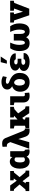

<svg xmlns="http://www.w3.org/2000/svg" viewBox="2219 -3049 840 5318"><g transform="rotate(-90 2639.0 -390.0)"><path d="M6.3 0V-100.1L51.3 -106L188.5 -267.1L56.2 -420.9L11.2 -427.7V-528.3L161.6 -527.8L293.5 -345.7L354 -426.8L303.7 -433.1V-528.3H561V-427.7L518.6 -420.9L392.1 -266.6L527.8 -106L573.2 -100.1V0H422.4L280.3 -185.5L219.2 -100.1L258.8 -94.7V0Z M825.7 10.3Q764.2 10.3 719.7 -22.5Q675.3 -55.2 651.1 -114.5Q627 -173.8 627 -252.9V-263.2Q627 -345.7 650.9 -407.5Q674.8 -469.2 719.2 -503.7Q763.7 -538.1 824.7 -538.1Q868.2 -538.1 897.2 -519.5Q926.3 -501 947.3 -467.3L959.5 -527.3H1109.4V-183.1Q1109.4 -149.4 1118.2 -135.5Q1127 -121.6 1142.1 -121.6Q1147 -121.6 1149.9 -122.6L1162.1 0Q1145 5.9 1129.9 8.1Q1114.7 10.3 1100.1 10.3Q1050.3 10.3 1013.7 -10.5Q977.1 -31.2 958 -71.8Q936 -32.2 904.5 -11Q873 10.3 825.7 10.3ZM877.9 -120.1Q917 -120.1 938 -147V-375.5Q918 -407.2 879.9 -407.2Q836.9 -407.2 818.1 -367.7Q799.3 -328.1 799.3 -263.2V-252.9Q799.3 -189.5 816.7 -154.8Q834 -120.1 877.9 -120.1Z M1675.3 9.3Q1608.4 9.3 1569.1 -20.8Q1529.8 -50.8 1512.7 -103L1446.8 -301.8L1443.8 -302.2L1443.4 -290L1360.4 0H1178.2L1362.3 -524.9L1336.4 -577.1Q1327.1 -596.7 1309.1 -608.2Q1291 -619.6 1268.6 -619.6Q1257.3 -619.6 1251.5 -619.6Q1245.6 -619.6 1236.3 -617.7L1231.9 -738.3Q1250.5 -744.6 1277.3 -747.6Q1304.2 -750.5 1328.6 -750.5Q1381.8 -750.5 1417 -728.8Q1452.1 -707 1470.2 -667L1668.5 -176.8Q1679.7 -151.4 1691.7 -136.2Q1703.6 -121.1 1722.7 -121.1Q1728 -121.1 1731.2 -120.8Q1734.4 -120.6 1738.8 -121.1L1738.3 7.3Q1715.3 9.3 1675.3 9.3Z M1749 0V-100.1L1815.4 -118.2V-409.2L1740.2 -427.7V-528.3H1986.3V-322.8L2089.4 -418L2090.8 -418.9L2044.9 -428.7V-528.3H2339.4V-427.7L2271.5 -409.7L2158.2 -307.6L2289.6 -117.7L2352.5 -100.1V0H2162.6L2032.7 -194.8L1986.3 -152.8V-118.2L2046.4 -100.1V0Z M2642.6 10.3Q2554.2 10.3 2506.8 -35.9Q2459.5 -82 2459.5 -172.9V-412.1L2385.7 -427.7V-528.3H2630.9V-172.9Q2630.9 -144 2640.4 -132.6Q2649.9 -121.1 2673.3 -121.1Q2689 -121.1 2695.1 -121.8Q2701.2 -122.6 2722.2 -127.4L2732.9 -1.5Q2709.5 4.9 2689.7 7.6Q2669.9 10.3 2642.6 10.3Z M3019 9.8Q2938 9.8 2879.4 -23.4Q2820.8 -56.6 2789.3 -115Q2757.8 -173.3 2757.8 -249.5V-258.8Q2757.8 -311 2776.9 -354.7Q2795.9 -398.4 2828.9 -428.7Q2861.8 -459 2902.8 -470.2L2904.8 -475.6Q2863.3 -498.5 2840.8 -530.5Q2818.4 -562.5 2818.4 -608.4Q2818.4 -683.6 2876.2 -726.3Q2934.1 -769 3031.7 -769Q3074.2 -769 3108.9 -760Q3143.6 -751 3186.5 -729.5L3165 -623Q3139.6 -632.8 3110.4 -640.4Q3081.1 -647.9 3049.8 -647.9Q2977.1 -647.9 2977.1 -606.9Q2977.1 -594.2 2988 -580.6Q2999 -566.9 3033.2 -553.7Q3154.8 -511.2 3216.6 -441.2Q3278.3 -371.1 3278.3 -268.1V-258.8Q3278.3 -180.2 3246.8 -119.6Q3215.3 -59.1 3157.2 -24.7Q3099.1 9.8 3019 9.8ZM3019 -120.1Q3062.5 -120.1 3085.2 -162.1Q3107.9 -204.1 3107.9 -268.6V-277.8Q3107.9 -309.6 3096.7 -339.6Q3085.4 -369.6 3065.4 -391.4Q3045.4 -413.1 3019 -418.9Q2974.6 -418.9 2951.4 -378.4Q2928.2 -337.9 2928.2 -277.8V-268.6Q2928.2 -204.1 2950.7 -162.1Q2973.1 -120.1 3019 -120.1Z M3584.5 10.3Q3513.2 10.3 3456.1 -9.3Q3398.9 -28.8 3365.7 -64.7Q3332.5 -100.6 3332.5 -149.9Q3332.5 -238.3 3433.6 -272.5Q3390.1 -290 3366 -320.3Q3341.8 -350.6 3341.8 -389.6Q3341.8 -435.5 3373 -468.8Q3404.3 -502 3458.7 -520Q3513.2 -538.1 3583 -538.1Q3653.3 -538.1 3707.3 -517.8Q3761.2 -497.6 3791.5 -461.4Q3821.8 -425.3 3819.8 -376.5L3818.8 -373.5H3652.8Q3652.8 -395 3632.1 -405.5Q3611.3 -416 3583 -416Q3547.4 -416 3530.3 -401.4Q3513.2 -386.7 3513.2 -368.2Q3513.2 -346.2 3533.2 -334Q3553.2 -321.8 3586.9 -321.8H3671.4V-217.8H3586.9Q3547.4 -217.8 3525.1 -203.1Q3502.9 -188.5 3502.9 -165.5Q3502.9 -143.6 3523.7 -127.4Q3544.4 -111.3 3584.5 -111.3Q3619.1 -111.3 3640.1 -123.5Q3661.1 -135.7 3661.1 -156.2H3827.6L3828.6 -153.3Q3830.6 -100.6 3797.9 -64.2Q3765.1 -27.8 3709 -8.8Q3652.8 10.3 3584.5 10.3ZM3534.2 -620.1 3576.2 -790H3732.9L3619.6 -620.1Z M4105.5 10.3Q3986.8 10.3 3935.3 -66.2Q3883.8 -142.6 3883.8 -277.3Q3883.8 -351.6 3905 -414.8Q3926.3 -478 3961.4 -528.3H4119.1Q4089.8 -466.8 4072.5 -403.6Q4055.2 -340.3 4055.2 -277.3Q4055.2 -210 4068.8 -165Q4082.5 -120.1 4116.2 -120.1Q4141.6 -120.1 4158.4 -149.9Q4175.3 -179.7 4175.3 -245.1V-428.2H4358.4V-245.1Q4358.4 -179.7 4375 -149.9Q4391.6 -120.1 4416.5 -120.1Q4450.2 -120.1 4464.4 -165.5Q4478.5 -210.9 4478.5 -277.3Q4478.5 -340.3 4460.9 -403.6Q4443.4 -466.8 4413.6 -528.3H4571.3Q4606 -478 4627.7 -415Q4649.4 -352.1 4649.4 -277.3Q4649.4 -142.1 4597.9 -65.9Q4546.4 10.3 4428.2 10.3Q4370.6 10.3 4332.3 -12Q4293.9 -34.2 4266.6 -84.5Q4236.8 -32.7 4199.5 -11.2Q4162.1 10.3 4105.5 10.3Z M4875 0 4732.9 -418 4674.3 -427.7V-528.3H4952.1V-428.2L4904.8 -418.5L4960.9 -216.8L4971.7 -176.8H4974.6L4987.8 -216.8L5061.5 -418L5000.5 -428.2V-528.3H5277.8V-427.7L5217.3 -416L5057.1 0Z"/></g></svg>

Font: Roboto Slab Black
Style: Regular
Weight: 900
Designer: Google
Version: Version 2.000; ttfautohint (v1.8.1.43-b0c9)